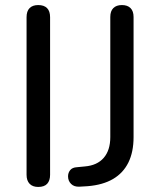

<svg xmlns="http://www.w3.org/2000/svg" viewBox="-20 -732 633 759"><path d="M131 7Q109 7 97 -5.5Q85 -18 85 -41V-664Q85 -688 97 -700Q109 -712 131 -712Q154 -712 166 -700Q178 -688 178 -664V-41Q178 -18 166.5 -5.5Q155 7 131 7ZM294 6Q273 7 261 -5Q249 -17 249 -35Q249 -49 257.5 -59.5Q266 -70 284 -71L315 -74Q364 -78 390 -108Q416 -138 416 -190V-665Q416 -688 428 -700Q440 -712 462 -712Q484 -712 496 -700Q508 -688 508 -665V-190Q508 -131 487.5 -89.5Q467 -48 427 -24.5Q387 -1 327 4Z"/></svg>

Font: Nunito ExtraLight Medium
Style: Regular
Weight: 500
Version: Version 3.602